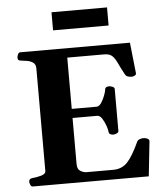

<svg xmlns="http://www.w3.org/2000/svg" viewBox="-59 -935 839 987"><g transform="rotate(-5 360.5 -442.0)"><path d="M53.7 -24.9Q53.7 -41 69.8 -43Q93.3 -44.9 117.2 -51.5Q141.1 -58.1 141.1 -74.2V-602.5Q141.1 -623.5 128.7 -632.8Q116.2 -642.1 99.1 -645.3Q82 -648.4 66.9 -649.9Q56.6 -650.9 53 -654.1Q49.3 -657.2 49.3 -668Q49.3 -673.3 53.5 -683.1Q57.6 -692.9 65.9 -692.9H631.8L648.9 -534.2Q649.9 -525.9 640.9 -521.7Q631.8 -517.6 626.5 -517.6Q618.7 -517.6 607.9 -520.3Q597.2 -522.9 591.3 -533.7Q571.8 -570.3 560.3 -595Q548.9 -619.6 535.2 -632.1Q521.5 -644.5 495.1 -644.5H304.2V-379.9H434.6Q447.3 -381.8 458 -398.4Q468.8 -415 475.8 -434.3Q482.9 -453.6 483.9 -463.4Q484.9 -473.1 491.7 -476.1Q498.5 -479 506.3 -479Q511.7 -479 522.5 -474.9Q533.2 -470.7 533.2 -462.4V-246.1Q533.2 -237.8 522.5 -233.6Q511.7 -229.5 506.3 -229.5Q498.5 -229.5 491 -232.9Q483.4 -236.3 482.4 -245.6Q481.9 -256.3 474.9 -277.1Q467.8 -297.9 456.5 -315.4Q445.3 -333 431.6 -333H304.2V-96.2Q304.2 -69.3 318.4 -60.1Q332.5 -50.8 348.6 -49.3H489.7Q533.7 -49.3 562.3 -79.1Q590.8 -108.9 624.5 -182.1Q628.4 -190.9 639.2 -194.6Q649.9 -198.2 657.7 -198.2Q667 -198.2 677 -194.1Q687 -189.9 688 -181.6L668.5 0H70.3Q62 0 57.9 -9.8Q53.7 -19.5 53.7 -24.9ZM243.7 -790.5V-883.8H530.3V-790.5Z"/></g></svg>

Font: Gelasio
Style: Regular
Weight: 400
Designer: Eben Sorkin
Foundry: Eben Sorkin
Version: Version 1.008